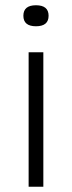

<svg xmlns="http://www.w3.org/2000/svg" viewBox="-20 -711 274 731"><path d="M89 0V-512H145V0ZM117 -611Q69 -611 69 -651Q69 -691 117 -691Q165 -691 165 -651Q165 -611 117 -611Z"/></svg>

Font: Bricolage Grotesque 12pt ExtraLight
Style: Regular
Weight: 200
Designer: Mathieu Triay
Foundry: Atelier Triay
Version: Version 1.001; ttfautohint (v1.8.4.7-5d5b);gftools[0.9.33.de